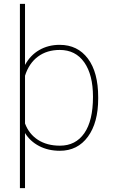

<svg xmlns="http://www.w3.org/2000/svg" viewBox="-20 -770 587 993"><path d="M487.8 -259.3Q487.8 -135.7 434.6 -63Q381.3 9.8 289.6 9.8Q229.5 9.8 182.6 -14.6Q135.7 -39.1 109.4 -82V203.1H83V-750H109.4V-434.1Q136.7 -484.4 183.1 -511.2Q229.5 -538.1 288.6 -538.1Q381.3 -538.1 434.6 -467Q487.8 -396 487.8 -267.6ZM460.9 -269.5Q460.9 -383.3 415.8 -447.5Q370.6 -511.7 289.1 -511.7Q222.7 -511.7 176.3 -477.3Q129.9 -442.9 109.4 -378.4V-131.3Q129.9 -76.7 176.5 -46.6Q223.1 -16.6 290 -16.6Q371.1 -16.6 416 -81.1Q460.9 -145.5 460.9 -269.5Z"/></svg>

Font: Roboto Thin
Style: Regular
Weight: 250
Designer: Google
Version: Version 2.134; 2016